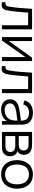

<svg xmlns="http://www.w3.org/2000/svg" viewBox="1396 -1991 610 3442"><g transform="rotate(90 1701.0 -270.0)"><path d="M20 0C122 20 150 -15.5 167.5 -104.5C183 -183 196.5 -328.5 206.5 -469.5H432.5V0H505.5V-540H138.5C128 -368.5 118 -242 101.5 -144.5C91.5 -85.5 80.5 -53.5 20 -64.5Z M1074.5 -540H1013L716.5 -123V-540H645V0H707L1003 -420.5V0H1074.5Z M1164.5 0C1266.5 20 1294.5 -15.5 1312 -104.5C1327.5 -183 1341 -328.5 1351 -469.5H1577V0H1650V-540H1283C1272.5 -368.5 1262.5 -242 1246 -144.5C1236 -85.5 1225 -53.5 1164.5 -64.5Z M1944.5 15C2036.5 15 2108 -21 2150 -89V0H2215.5V-335.5C2215.5 -375.5 2212.5 -415.5 2199.5 -447C2171 -517 2099 -555 2000.5 -555C1881.5 -555 1805.5 -499 1780.5 -402.5L1852 -381.5C1872.5 -453.5 1925.5 -485.5 1999.5 -485.5C2102.5 -485.5 2142 -438.5 2143.5 -340.5C2071.5 -331 1970.5 -319.5 1897.5 -302C1817 -280.5 1760 -233.5 1760 -145C1760 -59 1822 15 1944.5 15ZM1953 -48.5C1866 -48.5 1833.5 -98 1833.5 -145C1833.5 -203.5 1881 -229.5 1927 -243C1986.5 -259 2071.5 -268 2142.5 -276.5C2142.5 -252 2141.5 -217 2135.5 -190.5C2121.5 -109 2056 -48.5 1953 -48.5Z M2345 0H2596.5C2623.5 0 2657 -1 2683.5 -8.5C2743 -25.5 2781 -73 2781 -147C2781 -201.5 2760 -239.5 2722 -262.5C2710.5 -269.5 2698 -274.5 2687.5 -276.5C2699 -281.5 2711.5 -290.5 2721.5 -301.5C2742.5 -323.5 2755 -353.5 2755 -392.5C2755 -462 2714.5 -514 2654 -530.5C2626 -537.5 2590 -540 2567.5 -540H2345ZM2419 -301.5V-477H2560C2567.5 -477 2601 -477 2625 -468.5C2660 -457 2678 -426 2678 -388.5C2678 -353.5 2662 -321.5 2627.5 -309.5C2611 -303.5 2587 -301.5 2570 -301.5ZM2419 -62.5V-238.5H2582.5C2595.5 -238.5 2614 -238.5 2629 -235C2674.5 -228 2705 -196.5 2705 -149C2705 -113 2687.5 -79 2648 -69C2631 -64.5 2607 -62.5 2593 -62.5Z M3106.5 15C3266.5 15 3362.5 -100.5 3362.5 -270.5C3362.5 -437.5 3268.5 -555 3106.5 -555C2948.5 -555 2851 -440.5 2851 -270.5C2851 -103 2945.5 15 3106.5 15ZM3106.5 -55.5C2989.5 -55.5 2929 -140.5 2929 -270.5C2929 -396.5 2985.5 -484.5 3106.5 -484.5C3225.5 -484.5 3284.5 -400.5 3284.5 -270.5C3284.5 -143 3226.5 -55.5 3106.5 -55.5Z"/></g></svg>

Font: Hauora
Style: Regular
Weight: 400
Designer: Mikhail Sharanda
Foundry: WCYS & Co.
Version: Version 1.010